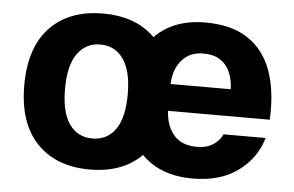

<svg xmlns="http://www.w3.org/2000/svg" viewBox="-44 -599 1020 666"><g transform="rotate(5 466.5 -266.5)"><path d="M543.1 -221.1H897.2Q902.4 -318.8 877.4 -389.7Q852.3 -460.7 795.2 -499.1Q738.1 -537.6 645.9 -537.6Q530.2 -537.6 464.8 -465.2Q399.4 -392.8 399.4 -266.2Q399.4 -139.3 464.6 -67Q529.9 5.4 648.5 5.4Q744.6 5.4 806.3 -40.1Q868.1 -85.6 888.5 -156.7H742.2Q731.8 -133.9 709.3 -119.6Q686.8 -105.3 653.5 -105.3Q601.1 -105.3 573.5 -136.7Q545.9 -168.1 543.1 -221.1ZM544 -314.6Q545.7 -365.8 573.3 -397.8Q601 -429.8 647.6 -429.8Q683.6 -429.8 706.4 -415.2Q729.2 -400.6 740.6 -374.6Q752 -348.6 753.3 -314.6ZM289.7 -429.8Q340.3 -429.8 369.6 -388.7Q398.9 -347.6 398.9 -266.2Q398.9 -184.2 369.9 -143.4Q341 -102.6 289.7 -102.6Q238.5 -102.6 209.5 -143.4Q180.5 -184.2 180.5 -266.2Q180.5 -347.6 209.8 -388.7Q239.1 -429.8 289.7 -429.8ZM289.7 -537.6Q172 -537.6 105.3 -467.8Q38.6 -398 38.6 -266.2Q38.6 -134.8 105.6 -64.7Q172.6 5.4 289.7 5.4Q406.8 5.4 473.7 -64.7Q540.5 -134.8 540.5 -266.2Q540.5 -398 474 -467.8Q407.5 -537.6 289.7 -537.6Z"/></g></svg>

Font: Estedad VF
Style: Regular
Weight: 100
Designer: Amin Abedi
Version: Version 7.3